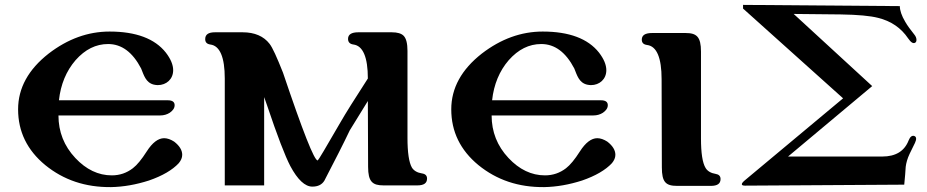

<svg xmlns="http://www.w3.org/2000/svg" viewBox="-20 -756 3790 785"><path d="M711 -89C720 -100 725 -111 725 -123C725 -142 714 -160 692 -177C678 -186 664 -191 651 -191C627 -191 603 -173 580 -137C559 -104 540 -81 523 -68C498 -49 470 -39 437 -39C382 -39 332 -63 288 -110C242 -159 219 -217 219 -284H635C650 -284 663 -288 674 -295C687 -304 694 -314 694 -326C694 -339 685 -346 666 -346H221C228 -411 251 -466 289 -510C328 -554 372 -576 422 -576C477 -576 522 -543 557 -476C568 -449 576 -418 609 -410C614 -409 620 -408 625 -408C660 -408 688 -432 688 -469C688 -491 678 -515 658 -541C613 -598 536 -627 428 -627C340 -627 257 -597 179 -537C96 -472 54 -396 54 -309C54 -218 91 -142 165 -81C240 -20 329 10 434 9C485 8 536 -1 589 -18C644 -37 685 -61 711 -89Z M1705 -47C1686 -50 1672 -58 1664 -71C1652 -92 1646 -133 1646 -192V-315V-548C1646 -578 1641 -599 1630 -610C1621 -619 1605 -624 1582 -624H1445C1417 -624 1403 -615 1403 -597C1403 -584 1410 -576 1425 -574C1464 -569 1484 -522 1484 -435C1429 -350 1392 -291 1372 -256C1312 -152 1281 -100 1279 -100C1265 -99 1218 -219 1137 -459C1112 -522 1094 -562 1082 -577C1058 -608 1021 -624 972 -624H859C832 -624 819 -615 819 -596C819 -583 826 -576 840 -574C879 -569 899 -522 899 -435V2H1060V-359L1072 -325C1114 -200 1146 -117 1167 -77C1197 -21 1227 7 1257 7C1280 7 1296 -1 1306 -17C1349 -100 1384 -168 1410 -223L1484 -343L1485 -74C1485 -13 1503 2 1548 2H1686C1713 2 1726 -7 1726 -26C1726 -38 1719 -45 1705 -47Z M2482 -89C2491 -100 2496 -111 2496 -123C2496 -142 2485 -160 2463 -177C2449 -186 2435 -191 2422 -191C2398 -191 2374 -173 2351 -137C2330 -104 2311 -81 2294 -68C2269 -49 2241 -39 2208 -39C2153 -39 2103 -63 2059 -110C2013 -159 1990 -217 1990 -284H2406C2421 -284 2434 -288 2445 -295C2458 -304 2465 -314 2465 -326C2465 -339 2456 -346 2437 -346H1992C1999 -411 2022 -466 2060 -510C2099 -554 2143 -576 2193 -576C2248 -576 2293 -543 2328 -476C2339 -449 2347 -418 2380 -410C2385 -409 2391 -408 2396 -408C2431 -408 2459 -432 2459 -469C2459 -491 2449 -515 2429 -541C2384 -598 2307 -627 2199 -627C2111 -627 2028 -597 1950 -537C1867 -472 1825 -396 1825 -309C1825 -218 1862 -142 1936 -81C2011 -20 2100 10 2205 9C2256 8 2307 -1 2360 -18C2415 -37 2456 -61 2482 -89Z M2906 -45C2887 -48 2873 -56 2865 -69C2852 -90 2846 -131 2846 -190V-545C2846 -606 2828 -621 2783 -621H2646C2618 -621 2604 -612 2604 -594C2604 -581 2611 -574 2626 -572C2665 -567 2685 -520 2685 -432L2686 -72C2686 -11 2702 4 2749 4H2886C2913 4 2926 -5 2926 -24C2926 -36 2919 -43 2906 -45Z M3721 -581C3725 -583 3727 -587 3727 -593C3727 -600 3724 -608 3718 -615C3703 -634 3690 -651 3681 -667C3666 -692 3659 -714 3659 -731L3018 -736V-721L3427 -354L3028 -21C3018 -13 3013 -7 3013 -3C3013 1 3017 3 3026 3L3677 -1C3680 -31 3682 -55 3683 -74C3685 -90 3690 -108 3699 -127L3721 -172C3728 -187 3727 -197 3718 -200C3709 -203 3701 -197 3695 -182C3678 -138 3642 -116 3587 -116H3202L3546 -404L3225 -699L3417 -697C3488 -696 3539 -691 3570 -683C3623 -670 3664 -642 3693 -599C3704 -583 3713 -577 3721 -581Z"/></svg>

Font: GFS Jackson
Style: Regular
Weight: 400
Designer: George Matthiopoulos
Foundry: George Matthiopoulos
Version: Version 1.0